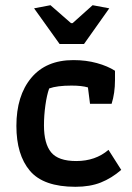

<svg xmlns="http://www.w3.org/2000/svg" viewBox="-20 -709 508 738"><path d="M111 -677 174 -689 253 -620H259L336 -689L400 -677L303 -540H209ZM43 -225Q43 -341 100 -409.5Q157 -478 262 -478Q311 -478 352.5 -466.5Q394 -455 422 -437V-401Q422 -351 409 -310H326L318 -373Q294 -380 255 -380Q199 -380 169 -369Q160 -344 154.5 -304.5Q149 -265 149 -227Q149 -157 176.5 -123.5Q204 -90 273 -90Q347 -90 397 -133L446 -56Q409 -24 367.5 -7.5Q326 9 270 9Q147 9 95 -52.5Q43 -114 43 -225Z"/></svg>

Font: Athiti SemiBold
Style: Regular
Weight: 600
Designer: CadsonDemak Team
Foundry: CadsonDemak
Version: Version 1.032